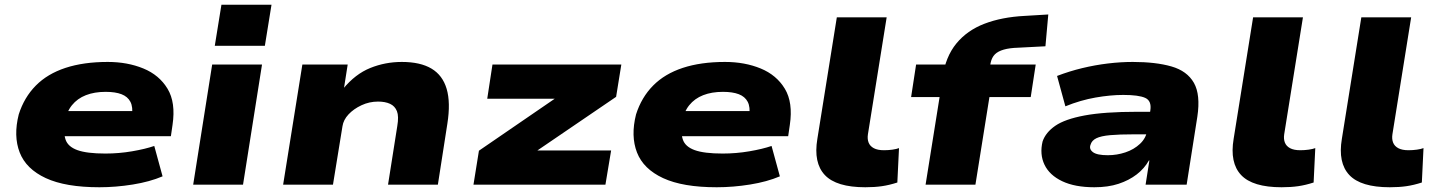

<svg xmlns="http://www.w3.org/2000/svg" viewBox="-20 -778 6056 809"><path d="M399 11Q256 11 173 -27.5Q90 -66 63 -135.5Q36 -205 59 -296Q82 -368 131 -417.5Q180 -467 256 -492Q332 -517 434 -517Q517 -517 584 -489.5Q651 -462 686 -404Q721 -346 707 -252L700 -204H214L231 -310H558L536 -289Q541 -327 529.5 -349Q518 -371 492 -381Q466 -391 425 -391Q378 -391 342 -377Q306 -363 283 -334.5Q260 -306 253 -262L254 -267Q246 -221 256 -190.5Q266 -160 306 -145.5Q346 -131 424 -131Q481 -131 536.5 -140.5Q592 -150 630 -163L665 -35Q611 -12 539.5 -0.5Q468 11 399 11Z M885 -585 913 -758H1124L1096 -585ZM794 0 874 -506H1084L1004 0Z M1173 0 1254 -506H1445L1429 -404H1426Q1477 -466 1540 -491.5Q1603 -517 1673 -517Q1751 -517 1798 -489Q1845 -461 1862 -403.5Q1879 -346 1865 -257L1825 0H1615L1654 -247Q1661 -288 1652.5 -309.5Q1644 -331 1623.5 -340.5Q1603 -350 1573 -350Q1536 -350 1503 -334.5Q1470 -319 1448.5 -296Q1427 -273 1423 -246L1383 0Z M1975 0 1998 -143 2383 -407 2357 -362H2033L2055 -506H2598L2576 -370L2187 -105L2212 -144H2555L2531 0Z M3000 11Q2857 11 2774 -27.5Q2691 -66 2664 -135.5Q2637 -205 2660 -296Q2683 -368 2732 -417.5Q2781 -467 2857 -492Q2933 -517 3035 -517Q3118 -517 3185 -489.5Q3252 -462 3287 -404Q3322 -346 3308 -252L3301 -204H2815L2832 -310H3159L3137 -289Q3142 -327 3130.5 -349Q3119 -371 3093 -381Q3067 -391 3026 -391Q2979 -391 2943 -377Q2907 -363 2884 -334.5Q2861 -306 2854 -262L2855 -267Q2847 -221 2857 -190.5Q2867 -160 2907 -145.5Q2947 -131 3025 -131Q3082 -131 3137.5 -140.5Q3193 -150 3231 -163L3266 -35Q3212 -12 3140.5 -0.5Q3069 11 3000 11Z M3626 11Q3504 11 3455.5 -40.5Q3407 -92 3424 -193L3506 -705H3716L3637 -212Q3634 -192 3640 -177Q3646 -162 3662 -153.5Q3678 -145 3705 -145Q3723 -145 3740.5 -147.5Q3758 -150 3768 -154L3761 -9Q3727 2 3696 6.5Q3665 11 3626 11Z M3880 0 3939 -369H3819L3840 -506H4033L3947 -430L3951 -451Q3964 -539 4009.5 -594.5Q4055 -650 4128 -678Q4201 -706 4297 -711L4397 -717L4385 -583L4270 -577Q4234 -576 4209.5 -569Q4185 -562 4172 -549Q4159 -536 4154 -513L4147 -473L4115 -506H4344L4323 -369H4149L4090 0Z M4591 11Q4509 11 4455.5 -14.5Q4402 -40 4381 -84Q4360 -128 4373 -182Q4386 -220 4426.5 -248Q4467 -276 4550 -291.5Q4633 -307 4772 -307H4857L4843 -212H4758Q4696 -212 4657.5 -208.5Q4619 -205 4599.5 -195.5Q4580 -186 4575 -168Q4568 -150 4585 -137Q4602 -124 4648 -124Q4686 -124 4722 -136Q4758 -148 4783.5 -172Q4809 -196 4814 -229L4827 -313Q4833 -353 4805.5 -365.5Q4778 -378 4713 -378Q4659 -378 4596 -367Q4533 -356 4469 -330L4434 -458Q4486 -478 4540 -491Q4594 -504 4648 -510.5Q4702 -517 4753 -517Q4850 -517 4916 -498Q4982 -479 5010.5 -429Q5039 -379 5025 -286L4980 0H4807L4823 -102H4821Q4802 -68 4769.5 -43Q4737 -18 4693 -3.5Q4649 11 4591 11Z M5380 11Q5258 11 5209.5 -40.5Q5161 -92 5178 -193L5260 -705H5470L5391 -212Q5388 -192 5394 -177Q5400 -162 5416 -153.5Q5432 -145 5459 -145Q5477 -145 5494.5 -147.5Q5512 -150 5522 -154L5515 -9Q5481 2 5450 6.5Q5419 11 5380 11Z M5836 11Q5714 11 5665.5 -40.5Q5617 -92 5634 -193L5716 -705H5926L5847 -212Q5844 -192 5850 -177Q5856 -162 5872 -153.5Q5888 -145 5915 -145Q5933 -145 5950.5 -147.5Q5968 -150 5978 -154L5971 -9Q5937 2 5906 6.5Q5875 11 5836 11Z"/></svg>

Font: Nunito Sans 7pt Expanded Black
Style: Italic
Weight: 900
Width: 7
Italic angle: -9°
Designer: Vernon Adams
Foundry: Vernon Adams
Version: Version 3.101;gftools[0.9.27]